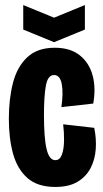

<svg xmlns="http://www.w3.org/2000/svg" viewBox="-20 -728 409 760"><path d="M199 12Q129 12 89 -23Q49 -58 32 -118.5Q15 -179 15 -258Q15 -337 31.5 -400.5Q48 -464 88 -501.5Q128 -539 197 -539Q259 -539 296.5 -508.5Q334 -478 347 -428Q360 -378 349 -318L223 -304Q231 -359 224.5 -395Q218 -431 194 -431Q169 -431 161.5 -388.5Q154 -346 154 -274Q154 -181 164.5 -137.5Q175 -94 199 -94Q217 -94 225 -116Q233 -138 233.5 -171Q234 -204 230 -236L353 -222Q362 -179 359 -137.5Q356 -96 338.5 -62.5Q321 -29 287 -8.5Q253 12 199 12ZM72 -708 194 -658 316 -708V-611L194 -561L72 -611Z"/></svg>

Font: Bricolage Grotesque 96pt Condensed Bricolage Grotesque 48pt Condensed Regular
Style: Bold
Weight: 700
Width: 3
Designer: Mathieu Triay
Foundry: Atelier Triay
Version: Version 1.001; ttfautohint (v1.8.4.7-5d5b);gftools[0.9.33.de